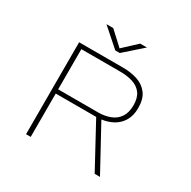

<svg xmlns="http://www.w3.org/2000/svg" viewBox="-192 -1080 1259 1266"><g transform="rotate(30 437.5 -447.0)"><path d="M167 0V-700H503Q561.5 -700 611.2 -683.8Q661 -667.5 691.2 -628Q721.5 -588.5 721.5 -519Q721.5 -461 698 -421.5Q674.5 -382 635.2 -360.2Q596 -338.5 548.5 -332.5L730 0H689.5L510.5 -330H202.5V0ZM202.5 -362H506Q557 -362 597.8 -377.8Q638.5 -393.5 662 -428.2Q685.5 -463 685.5 -519Q685.5 -576 661.2 -608.5Q637 -641 594.8 -654.5Q552.5 -668 499 -668H202.5ZM263.5 -893.5H315L418 -798.5L520 -893.5H571.5L434.5 -772.5H400.5Z"/></g></svg>

Font: Trispace SemiExpanded Thin
Style: Regular
Weight: 100
Width: 6
Designer: Tyler Finck
Foundry: Etcetera Type Company
Version: Version 1.210; ttfautohint (v1.8.3)